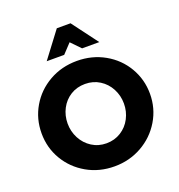

<svg xmlns="http://www.w3.org/2000/svg" viewBox="-167 -1097 1163 1249"><g transform="rotate(-20 414.5 -472.5)"><path d="M790 -352Q790 -451 741 -534.5Q692 -618 606 -666.5Q520 -715 415 -715Q309 -715 223 -666Q137 -617 88 -533.5Q39 -450 39 -350Q39 -250 88 -167Q137 -84 222.5 -35Q308 14 414 14Q517 14 603 -34.5Q689 -83 739.5 -167Q790 -251 790 -352ZM609 -350Q609 -295 584.5 -248Q560 -201 515.5 -173Q471 -145 415 -145Q359 -145 314.5 -173.5Q270 -202 245 -249.5Q220 -297 220 -352Q220 -407 244.5 -454Q269 -501 313 -528.5Q357 -556 414 -556Q470 -556 514.5 -528Q559 -500 584 -452.5Q609 -405 609 -350ZM461 -959H366L231 -780H352L413 -845L476 -780H595Z"/></g></svg>

Font: Geom ExtraBold
Style: Bold
Weight: 800
Version: Version 1.102